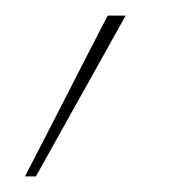

<svg xmlns="http://www.w3.org/2000/svg" viewBox="-20 -106 240 246"><path d="M141 -86H118Q91 -34 65 17Q39 68 12 120H26Q55 68 83.5 17Q112 -34 141 -86Z"/></svg>

Font: Josefin Slab Thin
Style: Italic
Weight: 100
Italic angle: -12°
Designer: Santiago Orozco
Foundry: Typemade
Version: Version 2.000